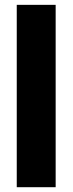

<svg xmlns="http://www.w3.org/2000/svg" viewBox="-20 -780 303 800"><path d="M211.9 0H49.8V-759.8H211.9Z"/></svg>

Font: Open Sans Condensed ExtraBold
Style: Regular
Weight: 800
Width: 3
Designer: Monotype Design Team
Foundry: Monotype Imaging Inc.
Version: Version 3.000; ttfautohint (v1.8.4)